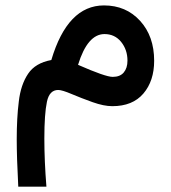

<svg xmlns="http://www.w3.org/2000/svg" viewBox="-20 -392 645 723"><path d="M173.3 -166Q234.4 -371.6 371.6 -371.6Q454.6 -371.6 507.6 -313.5Q560.5 -255.4 560.5 -163.1Q560.5 -87.4 520 -39.8Q479.5 7.8 402.8 7.8Q371.1 7.8 328.6 -7.3Q286.1 -22.5 250 -37.8Q213.9 -53.2 199.2 -53.2Q166 -53.2 156.7 -8.8Q147 37.1 147 129.9Q147 213.4 154.8 311H48.8Q43 200.7 43 132.3Q43 52.2 50.8 -9.8Q58.1 -73.2 85.9 -114.3Q112.8 -154.8 173.3 -166ZM460 -163.6Q460 -204.6 436 -234.4Q412.1 -263.7 373.5 -263.7Q309.6 -263.7 273.9 -147.9Q377 -102.5 404.3 -102.5Q432.1 -102.5 446 -119.1Q460 -135.7 460 -163.6Z"/></svg>

Font: Vazirmatn UI FD NL Medium
Style: Regular
Weight: 500
Designer: Saber Rastikerdar
Foundry: Saber Rastikerdar
Version: Version 33.003